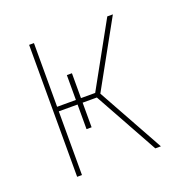

<svg xmlns="http://www.w3.org/2000/svg" viewBox="-99 -615 699 711"><g transform="rotate(-20 250.0 -260.0)"><path d="M88 0V-520H107V-269H181V-367H201V-269H257L396 -520H418L274 -260L418 0H396L257 -251H201V-154H181V-251H107V0Z"/></g></svg>

Font: Zed Mono Thin
Style: Regular
Weight: 100
Monospace: yes
Designer: Belleve Invis
Foundry: Belleve Invis
Version: Version 1.0.0; ttfautohint (v1.8.4)